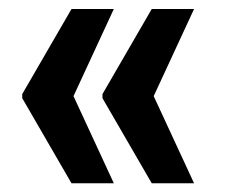

<svg xmlns="http://www.w3.org/2000/svg" viewBox="-20 -467 503 430"><path d="M234.9 -446.8 143.6 -249.5 29.8 -250V-256.3L140.1 -446.8ZM143.6 -253.9 234.9 -56.6H140.1L29.8 -247.1V-253.4ZM414.6 -446.8 323.2 -249.5 209.5 -250V-256.3L319.8 -446.8ZM323.2 -253.9 414.6 -56.6H319.8L209.5 -247.1V-253.4Z"/></svg>

Font: Roboto Condensed Black
Style: Regular
Weight: 900
Designer: Christian Robertson
Foundry: Google
Version: Version 3.008; 2023